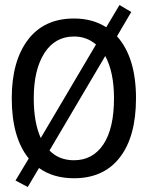

<svg xmlns="http://www.w3.org/2000/svg" viewBox="-20 -702 590 768"><path d="M91 46 42 20 95 -68Q27 -152 27 -309Q27 -457 91.5 -542.5Q156 -628 276 -628Q350 -628 405 -593L458 -682L505 -654L448 -557Q524 -472 524 -309Q524 -156 459.5 -72.5Q395 11 276 11Q193 11 136 -30ZM115 -309Q115 -212 143 -150L364 -524Q327 -556 276 -556Q200 -556 157.5 -489.5Q115 -423 115 -309ZM276 -61Q351 -61 393.5 -124.5Q436 -188 436 -309Q436 -413 401 -478L178 -100Q216 -61 276 -61Z"/></svg>

Font: Inconsolata SemiExpanded Medium
Style: Regular
Weight: 500
Width: 6
Monospace: yes
Designer: Raph Levien, Cyreal, Brenton Simpson
Foundry: Raph Levien, Cyreal, Google
Version: Version 3.001; ttfautohint (v1.8.2.53-6de2)